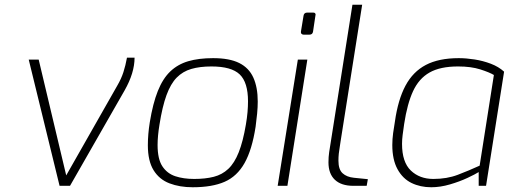

<svg xmlns="http://www.w3.org/2000/svg" viewBox="-20 -783 2145 809"><path d="M231 0 101 -532H143L259 -44L474 -422Q491 -451 500 -479Q509 -507 515 -540H547Q547 -508 536.5 -473.5Q526 -439 505 -402L275 0Z M792 6Q737 6 694 -10.5Q651 -27 627 -66Q603 -105 603 -171Q603 -194 605 -218Q607 -242 611 -267Q624 -347 645 -399.5Q666 -452 697.5 -482Q729 -512 773 -525Q817 -538 878 -538Q947 -538 988 -517.5Q1029 -497 1047.5 -456Q1066 -415 1066 -355Q1066 -332 1063.5 -305Q1061 -278 1057 -249Q1042 -152 1010.5 -96Q979 -40 926.5 -17Q874 6 792 6ZM798 -29Q845 -29 880.5 -38Q916 -47 942 -71.5Q968 -96 986 -141.5Q1004 -187 1016 -258Q1021 -287 1023 -311Q1025 -335 1025 -356Q1025 -436 990 -469.5Q955 -503 871 -503Q822 -503 786 -492.5Q750 -482 724.5 -456Q699 -430 681.5 -382Q664 -334 652 -258Q648 -234 646 -212.5Q644 -191 644 -172Q644 -113 664 -82.5Q684 -52 718.5 -40.5Q753 -29 798 -29Z M1259 -637Q1254 -637 1250.5 -640.5Q1247 -644 1248 -650L1259 -717Q1261 -730 1275 -730H1300Q1306 -730 1308.5 -726Q1311 -722 1309 -717L1299 -650Q1297 -637 1284 -637ZM1150 0 1235 -532H1275L1191 0Z M1469 0Q1418 0 1391 -25.5Q1364 -51 1364 -99Q1364 -122 1367 -142Q1370 -162 1373 -180L1465 -763H1506L1415 -187Q1414 -177 1411.5 -163.5Q1409 -150 1407.5 -135.5Q1406 -121 1406 -106Q1406 -69 1423.5 -53Q1441 -37 1471 -34L1530 -28L1525 0Z M1797 6Q1751 6 1714 -12Q1677 -30 1655 -70Q1633 -110 1633 -172Q1633 -196 1636.5 -222.5Q1640 -249 1644 -271Q1657 -363 1688.5 -422Q1720 -481 1774.5 -509.5Q1829 -538 1913 -538Q1944 -538 1979.5 -532.5Q2015 -527 2048 -514.5Q2081 -502 2104 -481L2028 0H1997V-58Q1983 -49 1950 -33.5Q1917 -18 1876 -6Q1835 6 1797 6ZM1806 -29Q1863 -29 1909 -46.5Q1955 -64 2001 -85L2061 -467Q2043 -478 2004 -490.5Q1965 -503 1910 -503Q1835 -503 1790 -477.5Q1745 -452 1720.5 -399Q1696 -346 1683 -261Q1679 -234 1676.5 -214Q1674 -194 1674 -177Q1674 -100 1711 -64.5Q1748 -29 1806 -29Z"/></svg>

Font: Exo Thin ExtraLight
Style: Italic
Weight: 250
Italic angle: -9°
Version: Version 2.000